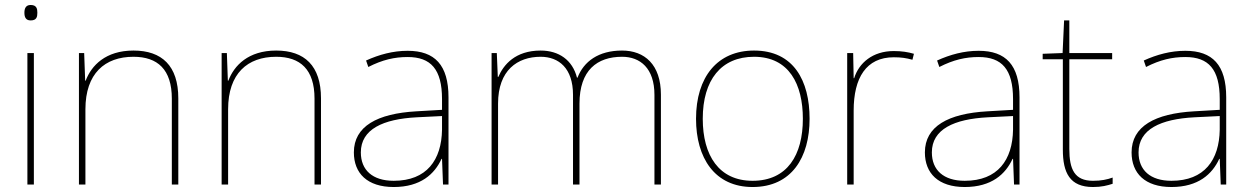

<svg xmlns="http://www.w3.org/2000/svg" viewBox="-20 -834 5027 771"><path d="M103 -814C83 -814 78 -799 78 -783C78 -766 83 -752 103 -752C127 -752 130 -766 130 -783C130 -799 127 -814 103 -814ZM116 -621H90V-93H116Z M516 -631C404 -631 347 -571 324 -510H322L318 -621H297V-93H323V-395C323 -539 401 -606 516 -606C613 -606 670 -555 670 -438V-93H696V-439C696 -570 630 -631 516 -631Z M1089 -631C977 -631 920 -571 897 -510H895L891 -621H870V-93H896V-395C896 -539 974 -606 1089 -606C1186 -606 1243 -555 1243 -438V-93H1269V-439C1269 -570 1203 -631 1089 -631Z M1617 -630C1558 -630 1503 -615 1450 -591L1459 -565C1516 -594 1564 -605 1617 -605C1710 -605 1755 -556 1755 -436V-393L1652 -387C1495 -378 1401 -327 1401 -222C1401 -138 1455 -83 1561 -83C1669 -83 1725 -135 1753 -196H1755L1759 -93H1781V-443C1781 -573 1726 -630 1617 -630ZM1654 -363 1755 -368V-313C1753 -192 1694 -108 1561 -108C1476 -108 1429 -151 1429 -222C1429 -315 1518 -356 1654 -363Z M2478 -631C2383 -631 2324 -587 2299 -522H2297C2279 -593 2224 -631 2151 -631C2049 -631 2002 -574 1981 -525H1979L1975 -621H1954V-93H1980V-418C1980 -552 2058 -606 2151 -606C2224 -606 2281 -560 2281 -453V-93H2307V-418C2307 -552 2378 -606 2478 -606C2551 -606 2608 -560 2608 -453V-93H2634V-454C2634 -575 2568 -631 2478 -631Z M3231 -357C3231 -510 3167 -631 3008 -631C2861 -631 2775 -525 2775 -357C2775 -200 2850 -83 3002 -83C3159 -83 3231 -202 3231 -357ZM2802 -357C2802 -513 2876 -606 3008 -606C3149 -606 3204 -495 3204 -357C3204 -212 3142 -108 3002 -108C2867 -108 2802 -210 2802 -357Z M3569 -629C3484 -629 3429 -581 3410 -520H3408L3406 -621H3382V-93H3408V-390C3408 -521 3458 -604 3569 -604C3599 -604 3619 -601 3644 -594L3650 -618C3626 -625 3601 -629 3569 -629Z M3910 -630C3851 -630 3796 -615 3743 -591L3752 -565C3809 -594 3857 -605 3910 -605C4003 -605 4048 -556 4048 -436V-393L3945 -387C3788 -378 3694 -327 3694 -222C3694 -138 3748 -83 3854 -83C3962 -83 4018 -135 4046 -196H4048L4052 -93H4074V-443C4074 -573 4019 -630 3910 -630ZM3947 -363 4048 -368V-313C4046 -192 3987 -108 3854 -108C3769 -108 3722 -151 3722 -222C3722 -315 3811 -356 3947 -363Z M4369 -108C4295 -108 4274 -154 4274 -236V-596H4446V-621H4274V-752H4253L4247 -621L4167 -618V-596H4248V-233C4248 -140 4276 -83 4369 -83C4404 -83 4426 -89 4448 -96V-121C4426 -113 4402 -108 4369 -108Z M4740 -630C4681 -630 4626 -615 4573 -591L4582 -565C4639 -594 4687 -605 4740 -605C4833 -605 4878 -556 4878 -436V-393L4775 -387C4618 -378 4524 -327 4524 -222C4524 -138 4578 -83 4684 -83C4792 -83 4848 -135 4876 -196H4878L4882 -93H4904V-443C4904 -573 4849 -630 4740 -630ZM4777 -363 4878 -368V-313C4876 -192 4817 -108 4684 -108C4599 -108 4552 -151 4552 -222C4552 -315 4641 -356 4777 -363Z"/></svg>

Font: Noto Sans Telugu UI Thin
Style: Regular
Weight: 100
Designer: Jelle Bosma - Monotype Design Team
Foundry: Monotype Imaging Inc.
Version: Version 2.005